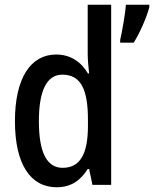

<svg xmlns="http://www.w3.org/2000/svg" viewBox="-20 -780 650 810"><path d="M219 10C280 10 320 -19 350 -67H356L370 0H449V-760H350V-552C350 -528 353 -499 356 -470H351C322 -520 276 -550 217 -550C109 -550 43 -450 43 -269C43 -88 108 10 219 10ZM610 -750V-760H511C509 -724 494 -640 487 -612V-600H544C569 -639 599 -707 610 -750ZM244 -72C176 -72 144 -140 144 -269C144 -395 176 -465 243 -465C321 -465 351 -403 351 -275V-249C351 -130 318 -72 244 -72Z"/></svg>

Font: Noto Sans Kannada Condensed Medium
Style: Regular
Weight: 500
Width: 3
Designer: Jelle Bosma - Monotype Design Team
Foundry: Monotype Imaging Inc.
Version: Version 2.005